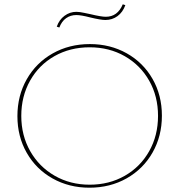

<svg xmlns="http://www.w3.org/2000/svg" viewBox="-20 -868 834 893"><path d="M61 -328Q61 -423 104.5 -499.5Q148 -576 225 -619.5Q302 -663 398 -663Q493 -663 569.5 -620Q646 -577 689.5 -501Q733 -425 733 -330Q733 -235 689.5 -158.5Q646 -82 569 -38.5Q492 5 396 5Q301 5 224.5 -38Q148 -81 104.5 -157Q61 -233 61 -328ZM715 -329Q715 -420 674 -492.5Q633 -565 560.5 -606.5Q488 -648 397 -648Q306 -648 233.5 -607Q161 -566 120 -493Q79 -420 79 -329Q79 -238 120.5 -165Q162 -92 234.5 -50.5Q307 -9 397 -9Q488 -9 560.5 -50.5Q633 -92 674 -165Q715 -238 715 -329ZM244 -744Q255 -776 280 -794.5Q305 -813 335 -813Q350 -813 372.5 -808Q395 -803 401 -802Q451 -790 472 -790Q527 -790 551 -848L563 -844Q551 -811 526.5 -793Q502 -775 470 -775Q449 -775 399 -787Q357 -798 335 -798Q308 -798 287.5 -783.5Q267 -769 256 -740Z"/></svg>

Font: Ysabeau Thin
Style: Regular
Weight: 200
Designer: Christian Thalmann (Catharsis Fonts)
Version: Version 0.003